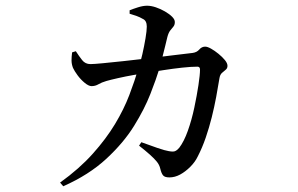

<svg xmlns="http://www.w3.org/2000/svg" viewBox="-20 -591 1040 671"><path d="M190 47Q257 -1 304 -53.5Q351 -106 382 -157.5Q413 -209 432 -259Q451 -309 464 -353Q471 -373 477.5 -401.5Q484 -430 488.5 -457Q493 -484 493 -498Q493 -519 479 -525Q469 -531 456.5 -535.5Q444 -540 433 -543V-555Q445 -560 462.5 -565.5Q480 -571 494 -571Q508 -571 524.5 -565.5Q541 -560 556.5 -551Q572 -542 581.5 -532.5Q591 -523 591 -514Q591 -504 586 -498Q581 -492 575 -484.5Q569 -477 565 -462Q562 -450 557.5 -431Q553 -412 547.5 -391Q542 -370 537 -351Q526 -315 505.5 -262.5Q485 -210 448.5 -151Q412 -92 351.5 -36Q291 20 201 60ZM572 29Q556 29 550 22Q544 15 540 -2Q537 -15 528 -26Q519 -37 504.5 -50Q490 -63 466 -82L474 -94Q504 -83 530 -74Q556 -65 569 -63Q584 -60 591 -62.5Q598 -65 606 -74Q623 -96 636.5 -134Q650 -172 659 -214.5Q668 -257 673.5 -293.5Q679 -330 679 -348Q679 -358 670 -358Q648 -358 616 -354.5Q584 -351 552 -346Q520 -341 495 -337Q476 -334 447.5 -329Q419 -324 392.5 -318Q366 -312 352 -308Q335 -303 324 -296.5Q313 -290 300 -290Q290 -290 276 -301.5Q262 -313 251 -328Q240 -343 235 -354Q230 -367 230 -380Q230 -393 232 -408L245 -412Q256 -395 267 -381Q278 -367 296 -367Q308 -367 339 -370Q370 -373 412.5 -377.5Q455 -382 500.5 -387.5Q546 -393 586 -398Q626 -403 653 -406Q668 -408 676.5 -418Q685 -428 697 -428Q705 -428 717.5 -421Q730 -414 743.5 -403Q757 -392 766 -381Q775 -370 775 -361Q775 -352 768.5 -347Q762 -342 755.5 -336Q749 -330 747 -318Q742 -287 735.5 -252Q729 -217 720 -181Q711 -145 699 -110Q687 -75 671 -44Q662 -25 645 -8Q628 9 609.5 19Q591 29 572 29Z"/></svg>

Font: Noto Serif SC ExtraLight Medium
Style: Regular
Weight: 500
Version: Version 2.002-H1;hotconv 1.1.0;makeotfexe 2.6.0